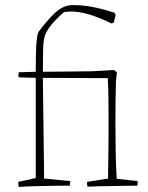

<svg xmlns="http://www.w3.org/2000/svg" viewBox="-20 -732 584 757"><path d="M54 5Q53 2 52.5 -3.5Q52 -9 52 -15L121 -30V-425L56 -427L52 -431L54 -447L121 -449Q121 -516 123 -552.5Q125 -589 131 -605Q163 -649 196 -680.5Q229 -712 268 -712Q303 -712 340 -705.5Q377 -699 431 -682L436 -673L429 -644L421 -639Q301 -698 232 -684Q192 -649 174.5 -624Q157 -599 153.5 -578Q150 -557 150 -535L149 -449L343 -451L429 -456L441 -447L437 -410Q436 -375 435.5 -331.5Q435 -288 435 -254Q435 -197 436 -139Q437 -81 440 -27L523 -18Q523 -9 522 0Q508 0 482 0.5Q456 1 425 1.5Q394 2 367 2.5Q340 3 325 4Q324 0 323.5 -5Q323 -10 323 -15L406 -28Q406 -68 407 -110.5Q408 -153 408 -193Q408 -224 408 -263.5Q408 -303 407.5 -345Q407 -387 405 -424L149 -425L154 -28L257 -18Q257 -14 256.5 -9.5Q256 -5 255 0Q229 0 192.5 0.5Q156 1 119 2Q82 3 54 5Z"/></svg>

Font: Labrada ExtraLight
Style: Regular
Weight: 200
Designer: Mercedes Jáuregui
Foundry: Omnibus-Type Team
Version: Version 1.000; ttfautohint (v1.8.4.7-5d5b)